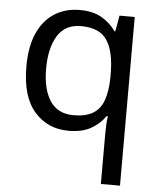

<svg xmlns="http://www.w3.org/2000/svg" viewBox="-55 -593 724 880"><g transform="rotate(5 307.5 -153.0)"><path d="M442 11Q442 -7 443 -31Q444 -55 447 -72H441Q418 -38 377.5 -14Q337 10 273 10Q176 10 115.5 -59.5Q55 -129 55 -267Q55 -359 83 -421Q111 -483 161 -514.5Q211 -546 276 -546Q339 -546 379 -522Q419 -498 443 -463H447L460 -536H530V240H442ZM290 -63Q345 -63 378.5 -83Q412 -103 427 -144.5Q442 -186 443 -248V-266Q443 -368 409 -420.5Q375 -473 288 -473Q216 -473 181 -416.5Q146 -360 146 -265Q146 -170 181.5 -116.5Q217 -63 290 -63Z"/></g></svg>

Font: uguzrati15
Style: Book
Weight: 400
Designer: Jelle Bosma - Monotype Design Team, Universal Thirst
Foundry: Monotype Imaging Inc.
Version: Version 2.106